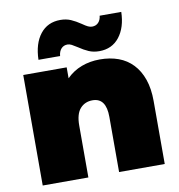

<svg xmlns="http://www.w3.org/2000/svg" viewBox="-86 -858 873 936"><g transform="rotate(-10 351.0 -390.0)"><path d="M654 -312V0H428V-273Q428 -367 361 -367Q323 -367 299.5 -340.5Q276 -314 276 -257V0H50V-547H265V-493Q297 -525 339 -541Q381 -557 430 -557Q481 -557 522 -542Q563 -527 592.5 -496Q622 -465 638 -419Q654 -373 654 -312ZM336 -634Q319 -645 308.5 -650.5Q298 -656 288 -656Q269 -656 257 -643Q245 -630 243 -607H136Q138 -687 174.5 -733.5Q211 -780 274 -780Q303 -780 326 -770Q349 -760 374 -743Q391 -731 401.5 -726Q412 -721 422 -721Q441 -721 453 -733.5Q465 -746 467 -767H574Q572 -690 535.5 -643.5Q499 -597 436 -597Q407 -597 384 -607Q361 -617 336 -634Z"/></g></svg>

Font: CMG Sans Black
Style: Regular
Weight: 900
Designer: Julieta Ulanovsky
Foundry: Julieta Ulanovsky
Version: Version 7.200